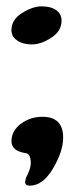

<svg xmlns="http://www.w3.org/2000/svg" viewBox="-20 -487 234 605"><path d="M174 -422Q174 -389 141.5 -368Q109 -347 80.5 -347Q52 -347 34 -359.5Q16 -372 16 -392Q16 -425 49.5 -446Q83 -467 111.5 -467Q140 -467 157 -455Q174 -443 174 -422ZM114 -119Q179 -119 179 -53Q179 -10 147 44Q115 98 74 98Q59 98 59 86L62 73Q77 44 77 28Q77 -1 63 -4L58 -5Q16 -12 16 -43Q17 -76 46.5 -97.5Q76 -119 114 -119Z"/></svg>

Font: Chicle
Style: Regular
Weight: 400
Designer: Angel Koziupa and Alejandro Paul
Foundry: Angel Koziupa and Alejandro Paul
Version: Version 1.000